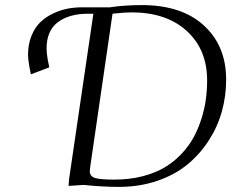

<svg xmlns="http://www.w3.org/2000/svg" viewBox="-20 -731 941 759"><path d="M90.8 -513.2Q90.8 -556.2 104.7 -590.1Q118.7 -624 140.6 -644.5Q162.6 -665 191.7 -678.5Q220.7 -691.9 248.3 -697Q275.9 -702.1 304.2 -702.1H414.1Q473.1 -710.9 541 -710.9Q697.8 -710.9 785.9 -630.4Q874 -549.8 874 -416Q874 -352.1 857.2 -291Q840.3 -230 805.4 -175.8Q770.5 -121.6 720.9 -80.8Q671.4 -40 601.6 -16.1Q531.7 7.8 450.2 7.8Q384.3 7.8 311 0L251 3.9L252.9 -22L349.1 -676.8H329.1Q252.9 -676.8 208.5 -643.1Q164.1 -609.4 164.1 -539.1Q164.1 -524.4 168 -499L174.8 -464.8L102.1 -437L96.2 -466.8Q90.8 -498 90.8 -513.2ZM335 -54.2Q335 -34.2 355 -27.6Q375 -21 432.1 -21Q492.2 -21 543.5 -34.2Q594.7 -47.4 631.8 -69.8Q668.9 -92.3 698.2 -123.5Q727.5 -154.8 746.1 -189.5Q764.6 -224.1 776.9 -263.4Q789.1 -302.7 793.9 -339.4Q798.8 -376 798.8 -413.1Q798.8 -535.2 718.3 -608.6Q637.7 -682.1 500 -682.1Q472.2 -682.1 424.8 -676.8L336.9 -73.2Q335 -59.6 335 -54.2Z"/></svg>

Font: Dihjauti S
Style: Italic
Weight: 400
Italic angle: -9°
Designer: T. Christopher White
Version: Version 3.0.0